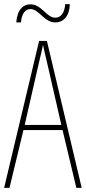

<svg xmlns="http://www.w3.org/2000/svg" viewBox="-20 -913 417 933"><path d="M59 -804H82C85 -849 105 -869 128 -869C170 -869 194 -804 249 -804C286 -804 318 -832 319 -893H297C294 -851 276 -827 249 -827C205 -827 183 -892 128 -892C93 -892 64 -867 59 -804ZM351 0H377L208 -714H170L0 0H26L94 -281H284ZM208 -612 278 -306H100L170 -612C178 -646 183 -666 189 -695C195 -666 200 -645 208 -612Z"/></svg>

Font: Noto Sans Gurmukhi UI ExtraCondensed Thin
Style: Regular
Weight: 100
Width: 2
Designer: Jelle Bosma - Monotype Design Team
Foundry: Monotype Imaging Inc.
Version: Version 2.004